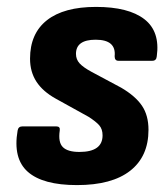

<svg xmlns="http://www.w3.org/2000/svg" viewBox="-20 -525 486 556"><path d="M203 11Q104 11 60.5 -27.5Q17 -66 31 -147Q33 -159 45 -159H143Q155 -159 153 -147Q148 -113 162 -99Q176 -85 210 -85Q277 -85 277 -133Q277 -151 267.5 -162Q258 -173 236 -187L142 -239Q104 -260 85.5 -288.5Q67 -317 67 -355Q67 -428 116 -466.5Q165 -505 258 -505Q352 -505 398 -469.5Q444 -434 434 -362Q433 -349 421 -349H323Q312 -349 312 -362Q317 -410 257 -410Q200 -410 200 -369Q200 -353 210.5 -341.5Q221 -330 245 -317L331 -271Q372 -247 391 -219Q410 -191 410 -149Q410 -72 357 -30.5Q304 11 203 11Z"/></svg>

Font: Sofia Sans Semi Condensed ExtraBold
Style: Italic
Weight: 800
Italic angle: -9°
Version: Version 4.100